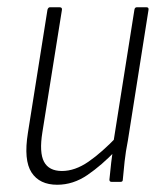

<svg xmlns="http://www.w3.org/2000/svg" viewBox="-20 -502 448 530"><path d="M138 8Q89 8 67 -26Q45 -60 57 -135L111 -475Q113 -482 118 -482H144Q152 -482 151 -475L97 -137Q88 -81 101.5 -55.5Q115 -30 151 -30Q187 -30 224 -55.5Q261 -81 304 -126L300 -87Q261 -46 221.5 -19Q182 8 138 8ZM288 0Q282 0 282 -6Q284 -28 287 -53.5Q290 -79 293 -99V-109L351 -475Q352 -482 358 -482H384Q391 -482 390 -475L333 -114Q327 -84 324 -56.5Q321 -29 319 -6Q319 0 313 0Z"/></svg>

Font: Sofia Sans Condensed ExtraLight
Style: Italic
Weight: 250
Italic angle: -9°
Version: Version 4.100